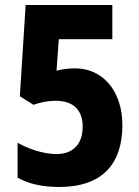

<svg xmlns="http://www.w3.org/2000/svg" viewBox="-20 -734 552 764"><path d="M279 -462C253 -462 231 -459 205 -453L214 -578H427V-714H82L59 -351L113 -317C141 -327 172 -333 201 -333C272 -333 309 -296 309 -230C309 -161 271 -121 205 -121C155 -121 95 -140 50 -166V-27C94 -2 150 10 216 10C384 10 467 -79 467 -236C467 -373 388 -462 279 -462Z"/></svg>

Font: Noto Sans Lao Looped Condensed ExtraBold
Style: Regular
Weight: 800
Width: 3
Designer: Mark Frömberg, Ben Mitchell
Foundry: The Fontpad Ltd
Version: Version 1.002